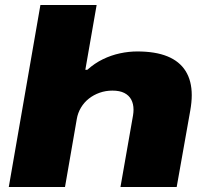

<svg xmlns="http://www.w3.org/2000/svg" viewBox="-20 -745 828 765"><path d="M15 0 141 -725H365L320 -467H328Q357 -493 390 -509Q423 -525 458 -532.5Q493 -540 527 -540Q599 -540 647 -520.5Q695 -501 719.5 -462Q744 -423 744 -366Q744 -352 742.5 -336.5Q741 -321 738 -304L684 0H460L510 -285Q511 -291 511.5 -297Q512 -303 512 -308Q512 -331 503 -348Q494 -365 475.5 -374.5Q457 -384 428 -384Q401 -384 377 -375.5Q353 -367 334 -352Q315 -337 302.5 -316Q290 -295 286 -271L239 0Z"/></svg>

Font: Archivo Expanded Black
Style: Italic
Weight: 900
Width: 7
Italic angle: -10°
Designer: Hector Gatti
Foundry: Omnibus-Type
Version: Version 2.001